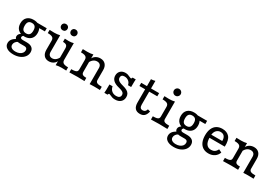

<svg xmlns="http://www.w3.org/2000/svg" viewBox="62 -1695 4263 2957"><g transform="rotate(30 2193.0 -216.5)"><path d="M39.5 83.1Q39.5 43.5 63.7 12.5Q87.9 -18.5 136.3 -41.1L173.4 -12.1Q146.8 -0.8 130.2 22.2Q113.7 45.2 113.7 71.8Q113.7 103.2 139.1 121Q164.5 138.7 208.9 138.7Q246.8 138.7 276.6 126.2Q306.5 113.7 323 91.9Q339.5 70.2 339.5 41.9Q339.5 18.5 326.6 6.9Q313.7 -4.8 286.3 -4.8H210.5Q162.9 -4.8 134.3 -23.8Q105.6 -42.7 105.6 -75Q105.6 -96 117.7 -113.3Q129.8 -130.6 154.8 -146L204.8 -138.7Q191.1 -130.6 184.3 -121Q177.4 -111.3 177.4 -99.2Q177.4 -85.5 189.1 -79Q200.8 -72.6 224.2 -72.6H292.7Q354 -72.6 386.7 -46Q419.4 -19.4 419.4 29.8Q419.4 76.6 391.1 113.7Q362.9 150.8 313.7 171.8Q264.5 192.7 202.4 192.7Q126.6 192.7 83.1 163.3Q39.5 133.9 39.5 83.1ZM58.9 -279Q58.9 -348.4 99.6 -387.5Q140.3 -426.6 212.1 -426.6Q259.7 -426.6 294.4 -408.9Q329 -391.1 347.2 -358.1Q365.3 -325 365.3 -279Q365.3 -233.1 347.2 -200Q329 -166.9 294.4 -149.2Q259.7 -131.5 212.1 -131.5Q140.3 -131.5 99.6 -170.6Q58.9 -209.7 58.9 -279ZM289.5 -279Q289.5 -326.6 270.6 -349.2Q251.6 -371.8 212.1 -371.8Q172.6 -371.8 153.6 -349.2Q134.7 -326.6 134.7 -279Q134.7 -231.5 153.6 -208.9Q172.6 -186.3 212.1 -186.3Q251.6 -186.3 270.6 -208.9Q289.5 -231.5 289.5 -279ZM229.8 -414.5H449.2V-358.1H302.4Z M609.7 -125V-287.1Q609.7 -325.8 584.7 -341.9Q559.7 -358.1 500 -358.1V-415.3Q540.3 -412.9 582.3 -412.9Q635.5 -412.9 682.3 -424.2V-131.5Q682.3 -94.4 700 -74.6Q717.7 -54.8 750.8 -54.8Q783.9 -54.8 810.9 -75Q837.9 -95.2 860.5 -137.1L857.3 -73.4Q842.7 -33.9 808.1 -11.3Q773.4 11.3 728.2 11.3Q672.6 11.3 641.1 -25Q609.7 -61.3 609.7 -125ZM771 -358.1V-415.3Q806.5 -412.9 841.1 -412.9Q886.3 -412.9 925 -424.2V-128.2Q925 -89.5 950 -73.4Q975 -57.3 1034.7 -57.3V0Q995.2 -2.4 952.4 -2.4Q899.2 -2.4 852.4 8.9V-287.1Q852.4 -325.8 833.9 -341.9Q815.3 -358.1 771 -358.1ZM790.3 -565.3Q790.3 -588.7 806 -604.4Q821.8 -620.2 846.8 -620.2Q871.8 -620.2 887.5 -604.4Q903.2 -588.7 903.2 -565.3Q903.2 -541.1 887.5 -525.4Q871.8 -509.7 846.8 -509.7Q821.8 -509.7 806 -525.4Q790.3 -541.1 790.3 -565.3ZM619.4 -565.3Q619.4 -588.7 635.1 -604.4Q650.8 -620.2 675.8 -620.2Q700.8 -620.2 716.5 -604.4Q732.3 -588.7 732.3 -565.3Q732.3 -541.1 716.5 -525.4Q700.8 -509.7 675.8 -509.7Q650.8 -509.7 635.1 -525.4Q619.4 -541.1 619.4 -565.3Z M1200.8 -115.3V-287.1Q1200.8 -312.9 1189.9 -328.2Q1179 -343.5 1155.2 -350.4Q1131.5 -357.3 1091.1 -357.3V-414.5Q1146 -412.9 1173.4 -412.9Q1229.8 -412.9 1273.4 -424.2V-115.3Q1273.4 -93.5 1281.5 -81Q1289.5 -68.5 1308.1 -62.9Q1326.6 -57.3 1358.9 -57.3V0L1335.5 -0.8Q1255.6 -3.2 1236.3 -3.2Q1217.7 -3.2 1121 -0.8L1091.1 0V-57.3Q1133.1 -57.3 1156.9 -62.9Q1180.6 -68.5 1190.7 -80.6Q1200.8 -92.7 1200.8 -115.3ZM1379 -360.5Q1344.4 -360.5 1316.5 -340.3Q1288.7 -320.2 1265.3 -278.2L1267.7 -341.9Q1283.1 -381.5 1319 -404Q1354.8 -426.6 1400 -426.6Q1458.1 -426.6 1491.1 -390.3Q1524.2 -354 1524.2 -290.3V-115.3Q1524.2 -83.1 1548.4 -70.2Q1572.6 -57.3 1633.9 -57.3V0Q1615.3 -0.8 1596 -1.6L1531.5 -2.4Q1480.6 -2.4 1451.6 0V-283.9Q1451.6 -321 1432.7 -340.7Q1413.7 -360.5 1379 -360.5Z M1814.5 -12.1Q1807.3 -15.3 1800.4 -17.7Q1793.5 -20.2 1790.3 -20.2Q1784.7 -20.2 1779.4 -14.5Q1774.2 -8.9 1771 3.2H1714.5Q1716.9 -14.5 1717.7 -52.4Q1718.5 -90.3 1718.5 -147.6H1774.2Q1782.3 -100 1814.5 -72.6Q1846.8 -45.2 1896 -45.2Q1930.6 -45.2 1949.2 -60.1Q1967.7 -75 1967.7 -103.2Q1967.7 -122.6 1958.1 -135.9Q1948.4 -149.2 1926.6 -159.3Q1904.8 -169.4 1866.1 -179Q1796.8 -195.2 1761.7 -229Q1726.6 -262.9 1726.6 -312.9Q1726.6 -364.5 1759.3 -395.6Q1791.9 -426.6 1845.2 -426.6Q1869.4 -426.6 1888.3 -420.6Q1907.3 -414.5 1928.2 -404Q1936.3 -400.8 1944 -397.6Q1951.6 -394.4 1956.5 -394.4Q1962.9 -394.4 1966.5 -399.2Q1970.2 -404 1974.2 -417.7H2030.6Q2029 -403.2 2028.2 -372.2Q2027.4 -341.1 2027.4 -280.6H1971Q1965.3 -321 1933.9 -346Q1902.4 -371 1859.7 -371Q1830.6 -371 1815.3 -357.7Q1800 -344.4 1800 -318.5Q1800 -298.4 1810.9 -283.1Q1821.8 -267.7 1845.6 -256Q1869.4 -244.4 1908.1 -234.7Q1955.6 -222.6 1984.7 -206Q2013.7 -189.5 2027.4 -165.7Q2041.1 -141.9 2041.1 -108.9Q2041.1 -54 2004.8 -21.4Q1968.5 11.3 1907.3 11.3Q1878.2 11.3 1856.9 4.8Q1835.5 -1.6 1814.5 -12.1Z M2231.5 -123.4V-358.1H2129.8V-414.5H2231.5V-537.9Q2268.5 -538.7 2304 -549.2V-414.5H2447.6V-358.1H2304V-126.6Q2304 -91.9 2317.7 -75Q2331.5 -58.1 2358.9 -58.1Q2383.9 -58.1 2399.2 -71Q2414.5 -83.9 2423.4 -112.1L2468.5 -100Q2455.6 -41.9 2427 -15.3Q2398.4 11.3 2348.4 11.3Q2290.3 11.3 2260.9 -22.6Q2231.5 -56.5 2231.5 -123.4Z M2651.6 -115.3V-287.1Q2651.6 -325.8 2626.6 -341.9Q2601.6 -358.1 2541.9 -358.1V-415.3Q2583.1 -412.9 2624.2 -412.9Q2680.6 -412.9 2724.2 -424.2V-115.3Q2724.2 -82.3 2748 -69.8Q2771.8 -57.3 2833.9 -57.3V0Q2721 -3.2 2687.9 -3.2Q2654.8 -3.2 2541.9 0V-57.3Q2583.9 -57.3 2607.7 -62.9Q2631.5 -68.5 2641.5 -80.6Q2651.6 -92.7 2651.6 -115.3ZM2623.4 -565.3Q2623.4 -590.3 2641.1 -608.1Q2658.9 -625.8 2683.9 -625.8Q2708.9 -625.8 2726.6 -608.1Q2744.4 -590.3 2744.4 -565.3Q2744.4 -540.3 2726.6 -522.6Q2708.9 -504.8 2683.9 -504.8Q2658.9 -504.8 2641.1 -522.6Q2623.4 -540.3 2623.4 -565.3Z M2891.9 83.1Q2891.9 43.5 2916.1 12.5Q2940.3 -18.5 2988.7 -41.1L3025.8 -12.1Q2999.2 -0.8 2982.7 22.2Q2966.1 45.2 2966.1 71.8Q2966.1 103.2 2991.5 121Q3016.9 138.7 3061.3 138.7Q3099.2 138.7 3129 126.2Q3158.9 113.7 3175.4 91.9Q3191.9 70.2 3191.9 41.9Q3191.9 18.5 3179 6.9Q3166.1 -4.8 3138.7 -4.8H3062.9Q3015.3 -4.8 2986.7 -23.8Q2958.1 -42.7 2958.1 -75Q2958.1 -96 2970.2 -113.3Q2982.3 -130.6 3007.3 -146L3057.3 -138.7Q3043.5 -130.6 3036.7 -121Q3029.8 -111.3 3029.8 -99.2Q3029.8 -85.5 3041.5 -79Q3053.2 -72.6 3076.6 -72.6H3145.2Q3206.5 -72.6 3239.1 -46Q3271.8 -19.4 3271.8 29.8Q3271.8 76.6 3243.5 113.7Q3215.3 150.8 3166.1 171.8Q3116.9 192.7 3054.8 192.7Q2979 192.7 2935.5 163.3Q2891.9 133.9 2891.9 83.1ZM2911.3 -279Q2911.3 -348.4 2952 -387.5Q2992.7 -426.6 3064.5 -426.6Q3112.1 -426.6 3146.8 -408.9Q3181.5 -391.1 3199.6 -358.1Q3217.7 -325 3217.7 -279Q3217.7 -233.1 3199.6 -200Q3181.5 -166.9 3146.8 -149.2Q3112.1 -131.5 3064.5 -131.5Q2992.7 -131.5 2952 -170.6Q2911.3 -209.7 2911.3 -279ZM3141.9 -279Q3141.9 -326.6 3123 -349.2Q3104 -371.8 3064.5 -371.8Q3025 -371.8 3006 -349.2Q2987.1 -326.6 2987.1 -279Q2987.1 -231.5 3006 -208.9Q3025 -186.3 3064.5 -186.3Q3104 -186.3 3123 -208.9Q3141.9 -231.5 3141.9 -279ZM3082.3 -414.5H3301.6V-358.1H3154.8Z M3384.7 -208.1Q3384.7 -277.4 3406.5 -326.6Q3428.2 -375.8 3469.8 -401.2Q3511.3 -426.6 3570.2 -426.6Q3651.6 -426.6 3696 -375.4Q3740.3 -324.2 3735.5 -206.5H3433.1L3432.3 -262.1H3658.1Q3659.7 -311.3 3637.5 -341.1Q3615.3 -371 3566.9 -371Q3525.8 -371 3496.4 -340.3Q3466.9 -309.7 3462.1 -248.4L3464.5 -245.2Q3462.9 -229 3462.9 -213.7Q3462.9 -136.3 3491.1 -96.8Q3519.4 -57.3 3575.8 -57.3Q3612.1 -57.3 3637.9 -74.2Q3663.7 -91.1 3681.5 -127.4L3734.7 -100.8Q3716.9 -48.4 3672.6 -18.5Q3628.2 11.3 3566.9 11.3Q3509.7 11.3 3468.5 -14.5Q3427.4 -40.3 3406 -89.5Q3384.7 -138.7 3384.7 -208.1Z M3933.1 -115.3V-287.1Q3933.1 -312.9 3922.2 -328.2Q3911.3 -343.5 3887.5 -350.4Q3863.7 -357.3 3823.4 -357.3V-414.5Q3878.2 -412.9 3905.6 -412.9Q3962.1 -412.9 4005.6 -424.2V-115.3Q4005.6 -93.5 4013.7 -81Q4021.8 -68.5 4040.3 -62.9Q4058.9 -57.3 4091.1 -57.3V0L4067.7 -0.8Q3987.9 -3.2 3968.5 -3.2Q3950 -3.2 3853.2 -0.8L3823.4 0V-57.3Q3865.3 -57.3 3889.1 -62.9Q3912.9 -68.5 3923 -80.6Q3933.1 -92.7 3933.1 -115.3ZM4111.3 -360.5Q4076.6 -360.5 4048.8 -340.3Q4021 -320.2 3997.6 -278.2L4000 -341.9Q4015.3 -381.5 4051.2 -404Q4087.1 -426.6 4132.3 -426.6Q4190.3 -426.6 4223.4 -390.3Q4256.5 -354 4256.5 -290.3V-115.3Q4256.5 -83.1 4280.6 -70.2Q4304.8 -57.3 4366.1 -57.3V0Q4347.6 -0.8 4328.2 -1.6L4263.7 -2.4Q4212.9 -2.4 4183.9 0V-283.9Q4183.9 -321 4164.9 -340.7Q4146 -360.5 4111.3 -360.5Z"/></g></svg>

Font: Playfair Micro SmCond SmLight
Style: Regular
Weight: 360
Width: 4
Designer: Claus Eggers Sørensen
Foundry: Claus Eggers Sørensen
Version: Version 2.100;Glyphs 3.2 (3219)